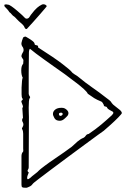

<svg xmlns="http://www.w3.org/2000/svg" viewBox="-60 -872 593 903"><path d="M59 11Q48 11 44.5 8.5Q41 6 41 -4V-137Q41 -143 42.5 -148.5Q44 -154 48 -158Q50 -160 49.5 -164.5Q49 -169 49 -173V-243Q49 -248 48 -254Q47 -260 44 -265Q42 -268 46 -274Q50 -280 50 -286Q50 -293 47 -297.5Q44 -302 44 -307Q44 -313 48 -318L45 -364Q50 -369 46.5 -377Q43 -385 41 -392Q39 -397 44.5 -401Q50 -405 44 -411Q42 -414 41.5 -428.5Q41 -443 41.5 -460.5Q42 -478 43.5 -491.5Q45 -505 47 -506Q40 -519 40 -541Q40 -563 49 -572Q49 -579 50 -585.5Q51 -592 45 -598Q40 -605 41 -610.5Q42 -616 46 -623Q55 -635 48 -649Q39 -660 41 -670.5Q43 -681 49 -696Q52 -698 56 -699.5Q60 -701 64 -698Q67 -696 76.5 -690.5Q86 -685 94.5 -678Q103 -671 103 -664Q104 -660 112.5 -659Q121 -658 119 -649Q196 -600 233 -571.5Q270 -543 276 -535Q281 -528 289 -523.5Q297 -519 304 -514Q344 -481 376 -459Q408 -437 437 -414Q445 -408 453.5 -401.5Q462 -395 466 -387Q470 -381 481.5 -372.5Q493 -364 503 -355.5Q513 -347 513 -340Q513 -337 497 -320.5Q481 -304 461 -286Q441 -268 428 -257Q425 -255 400 -237Q375 -219 338 -191.5Q301 -164 259.5 -133.5Q218 -103 181 -75Q144 -47 119.5 -28.5Q95 -10 93 -6Q89 0 82 4Q76 6 71 9Q66 12 59 11ZM68 -32Q69 -29 71.5 -29Q74 -29 83 -36Q91 -44 104 -53.5Q117 -63 124 -71Q129 -76 149.5 -91.5Q170 -107 196 -124.5Q222 -142 242.5 -156.5Q263 -171 268 -175Q275 -179 286.5 -190Q298 -201 304 -206Q310 -211 317.5 -216Q325 -221 333 -224Q339 -227 343.5 -234Q348 -241 357 -242Q391 -265 416 -286Q441 -307 466 -330Q474 -338 473 -342.5Q472 -347 468 -348Q463 -351 454.5 -355.5Q446 -360 444 -365Q443 -370 435.5 -371Q428 -372 428 -379Q427 -381 423.5 -387Q420 -393 417 -394Q395 -403 383 -410.5Q371 -418 353 -431Q349 -440 334 -453.5Q319 -467 300 -481.5Q281 -496 265.5 -507.5Q250 -519 245 -523Q244 -524 229.5 -534Q215 -544 194 -559Q173 -574 150.5 -590Q128 -606 109.5 -620Q91 -634 83 -641Q80 -644 78 -638Q76 -632 76 -626Q75 -575 75 -529.5Q75 -484 75 -431Q75 -425 81 -417Q83 -415 80 -410Q77 -408 76 -395Q75 -382 75 -366Q75 -350 75.5 -337.5Q76 -325 76 -322L75 -84Q75 -79 71 -73Q67 -67 75 -61Q76 -60 73 -55Q71 -51 69 -44Q67 -37 68 -32ZM221 -304Q203 -304 196 -316.5Q189 -329 189 -336Q189 -348 199.5 -356.5Q210 -365 229 -365Q246 -366 258 -351Q266 -340 258 -328Q251 -320 241.5 -312Q232 -304 221 -304ZM224 -327Q230 -327 234 -333Q236 -335 234 -339Q231 -343 227 -342Q217 -342 217 -335Q217 -334 218.5 -330.5Q220 -327 224 -327ZM138 -851Q145 -853 150 -851Q152 -851 155 -848.5Q158 -846 160 -844Q161 -843 151 -831.5Q141 -820 126 -802.5Q111 -785 95.5 -768Q80 -751 69 -739Q67 -735 63 -735.5Q59 -736 57 -740Q53 -751 45 -758Q37 -765 29 -772Q22 -778 18.5 -782.5Q15 -787 7 -794Q1 -797 -5 -804.5Q-11 -812 -16 -815Q-20 -822 -26 -828.5Q-32 -835 -38 -841Q-42 -850 -36 -851Q-30 -852 -22 -850Q-17 -850 -5.5 -842Q6 -834 19.5 -822.5Q33 -811 44 -801Q55 -791 59 -786Q64 -784 66 -784Q68 -784 74 -787Q76 -788 79.5 -793.5Q83 -799 85 -802Q87 -804 93.5 -812.5Q100 -821 102 -823Q105 -827 114.5 -835.5Q124 -844 138 -851Z"/></svg>

Font: Sankofa Display
Style: Regular
Weight: 400
Designer: Batsirai Madzonga
Foundry: Batsirai Madzonga
Version: Version 1.000; ttfautohint (v1.8.4.7-5d5b)